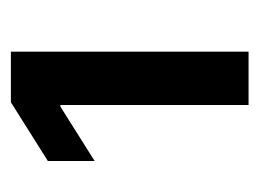

<svg xmlns="http://www.w3.org/2000/svg" viewBox="-82 -758 477 353"><g transform="rotate(-90 156.5 -581.5)"><path d="M140 -363H238V-800H145L37 -732V-646L137 -709H140Z"/></g></svg>

Font: Wafeq
Style: Bold
Weight: 700
Designer: Rasmus Andersson & Azza Alameddine
Foundry: Google & TypeTogether
Version: Version 3.000;FEAKit 1.0